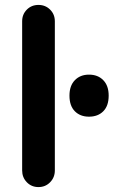

<svg xmlns="http://www.w3.org/2000/svg" viewBox="-20 -750 462 780"><path d="M136.2 10Q108 10 89 -9.6Q70 -29.2 70 -57.5V-663.5Q70 -691.8 89 -710.9Q108 -730 136.2 -730Q164.5 -730 183.6 -710.9Q202.8 -691.8 202.8 -663.5V-57.5Q202.8 -29.2 183.6 -9.6Q164.5 10 136.2 10ZM341.5 -276Q306 -276 284.1 -298Q262.2 -320 262.2 -361.5Q262.2 -401.8 284.1 -424.2Q306 -446.8 341.5 -446.8Q377.8 -446.8 399.6 -424.2Q421.5 -401.8 421.5 -361.5Q421.5 -320 399.6 -298Q377.8 -276 341.5 -276Z"/></svg>

Font: National Park
Style: Regular
Weight: 400
Designer: Andrea Herstowski, Ben Hoepner
Version: Version 1.009